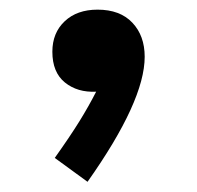

<svg xmlns="http://www.w3.org/2000/svg" viewBox="-20 -215 402 392"><path d="M179.2 -195.3Q225.1 -195.3 250.2 -168.7Q275.4 -142.1 275.4 -99.1Q275.4 -8.8 158.7 156.2L91.8 107.4Q123 63.5 142.1 32.7Q161.1 2 176.3 -27.8Q138.2 -25.9 112.5 -46.6Q86.9 -67.4 86.9 -109.4Q86.9 -147.9 112.1 -171.6Q137.2 -195.3 179.2 -195.3Z"/></svg>

Font: Pinar-DS4-FD ExtraBold
Style: Regular
Weight: 800
Designer: Amin Abedi
Version: Version 3.000